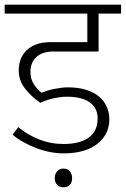

<svg xmlns="http://www.w3.org/2000/svg" viewBox="-30 -650 537 820"><path d="M204 110Q204 93 214 81.5Q224 70 241 70Q258 70 268 81.5Q278 93 278 110Q278 130 268 140Q258 150 241 150Q224 150 214 139.5Q204 129 204 110ZM142 -211Q104 -237 77 -271.5Q50 -306 50 -350Q50 -373 57.5 -394.5Q65 -416 81.5 -433Q98 -450 123.5 -460Q149 -470 184 -470H343V-592H-10V-630H487V-592H391V-430H198Q151 -430 125.5 -406.5Q100 -383 100 -343Q100 -313 114.5 -290.5Q129 -268 147 -254Q157 -258 171 -262.5Q185 -267 200.5 -270Q216 -273 231.5 -275Q247 -277 260 -277Q304 -277 337.5 -266.5Q371 -256 393 -237.5Q415 -219 426 -194Q437 -169 437 -141Q437 -76 385.5 -35.5Q334 5 241 5Q212 5 182 -1Q152 -7 123.5 -18Q95 -29 69 -43.5Q43 -58 24 -75L48 -107Q86 -75 136 -55Q186 -35 242 -35Q311 -35 349 -62.5Q387 -90 387 -144Q387 -189 353 -213Q319 -237 255 -237Q232 -237 202.5 -231Q173 -225 142 -211Z"/></svg>

Font: Mukta ExtraLight
Style: Regular
Weight: 275
Designer: Girish Dalvi and Yashodeep Gholap
Foundry: Ek Type
Version: Version 2.538;PS 1.002;hotconv 16.6.51;makeotf.lib2.5.65220;